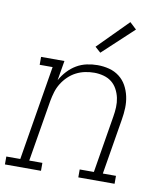

<svg xmlns="http://www.w3.org/2000/svg" viewBox="-100 -836 785 907"><g transform="rotate(10 292.5 -382.5)"><path d="M-15 0V-38H52L127 -492H65V-530H177L161 -435Q174 -459 193 -479.5Q212 -500 235 -513.5Q258 -527 284 -532.5Q310 -538 335 -538Q364 -538 391 -531Q418 -524 439.5 -507.5Q461 -491 474 -467.5Q487 -444 493 -417Q499 -390 498 -361.5Q497 -333 492 -304L448 -38H511V0H337V-38H405L450 -311Q454 -334 455 -357Q456 -380 451.5 -401.5Q447 -423 436.5 -442.5Q426 -462 409.5 -475Q393 -488 371 -494Q349 -500 326 -500Q304 -500 282 -495.5Q260 -491 239.5 -480.5Q219 -470 202 -453.5Q185 -437 173 -417.5Q161 -398 154.5 -376.5Q148 -355 144 -333L95 -38H158V0ZM337 -598 310 -622 452 -765 484 -735Z"/></g></svg>

Font: Iosevka Slab XLtExObl
Style: Regular
Weight: 200
Width: 7
Italic angle: -9°
Monospace: yes
Designer: Belleve Invis
Foundry: Belleve Invis
Version: Version 11.1.1; ttfautohint (v1.8.3)